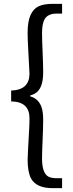

<svg xmlns="http://www.w3.org/2000/svg" viewBox="-20 -811 378 1001"><path d="M254.9 169.9Q168.9 169.9 141.6 119.1Q124 85 124 21.5Q124 4.9 131.8 -133.8Q133.8 -167 133.8 -194.3Q133.8 -280.3 40 -282.2Q39.1 -282.2 38.1 -282.2V-338.9Q132.8 -341.8 133.8 -425.8Q133.8 -439.5 126 -575.2Q124 -611.3 124 -641.6Q124 -751 181.6 -778.3Q209 -791 254.9 -791H303.7V-740.2H275.4Q218.8 -740.2 206.1 -695.3Q199.2 -672.9 199.2 -636.7Q199.2 -603.5 202.1 -541Q205.1 -472.7 205.1 -433.6Q205.1 -345.7 160.2 -322.3Q149.4 -316.4 137.7 -313.5V-308.6Q194.3 -293 203.1 -222.7Q205.1 -206.1 205.1 -186.5Q205.1 -147.5 202.1 -80.1Q199.2 -17.6 199.2 15.6Q199.2 92.8 233.4 110.4Q250 118.2 275.4 118.2H303.7V169.9Z"/></svg>

Font: Taipei Sans TC Beta
Style: Regular
Weight: 400
Designer: JT Foundry
Foundry: JT Foundry
Version: Version 1.000